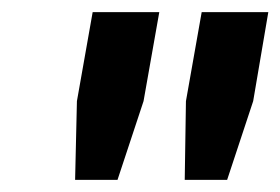

<svg xmlns="http://www.w3.org/2000/svg" viewBox="-20 -706 463 317"><path d="M104 -409 107 -539 133 -686H243L217 -539L174 -409ZM285 -409 287 -539 313 -686H423L398 -539L355 -409Z"/></svg>

Font: Archivo SemiBold Medium
Style: Italic
Weight: 500
Italic angle: -10°
Version: Version 2.001